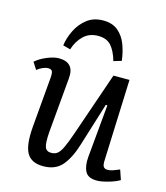

<svg xmlns="http://www.w3.org/2000/svg" viewBox="-114 -846 822 948"><g transform="rotate(15 296.5 -372.0)"><path d="M16 -472Q38 -492 73 -506.5Q108 -521 133 -521Q214 -521 206 -438L181 -156Q177 -102 184 -81Q191 -60 216 -60Q235 -60 247.5 -69.5Q260 -79 272.5 -105Q285 -131 302 -180L415 -508H497L481 -91Q480 -69 486 -60Q492 -51 508 -51Q520 -51 535.5 -56.5Q551 -62 567 -69L584 -19Q562 -6 527 4Q492 14 469 14Q424 14 409.5 -14Q395 -42 399 -88L424 -358L416 -359L348 -140Q326 -67 292 -26.5Q258 14 195 14Q134 14 111 -26.5Q88 -67 96 -162L118 -417Q120 -443 115 -451.5Q110 -460 95 -460Q83 -460 67.5 -453.5Q52 -447 39 -436ZM297 -758Q344 -758 373 -733.5Q402 -709 416.5 -670.5Q431 -632 436 -589L396 -577Q382 -626 359 -652Q336 -678 292 -678Q247 -678 217.5 -649.5Q188 -621 175 -578L137 -588Q142 -627 161.5 -666.5Q181 -706 214.5 -732Q248 -758 297 -758Z"/></g></svg>

Font: Literata 12pt
Style: Italic
Weight: 400
Italic angle: -2°
Designer: Latin by Veronika Burian and Jose Scaglione. Greek by Irene Vlachou. Cyrillic by Vera Evstafieva
Foundry: TypeTogether
Version: Version 3.002